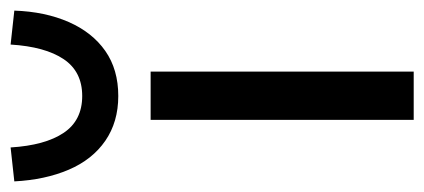

<svg xmlns="http://www.w3.org/2000/svg" viewBox="-263 -561 800 362"><g transform="rotate(-90 137.0 -380.0)"><path d="M92 0V-496H183V0ZM137 -557Q88 -557 52.5 -581.5Q17 -606 -2 -650.5Q-21 -695 -24 -753L40 -760Q44 -695 67.5 -660Q91 -625 137 -625Q183 -625 206.5 -660Q230 -695 234 -760L298 -753Q296 -695 276.5 -650.5Q257 -606 222 -581.5Q187 -557 137 -557Z"/></g></svg>

Font: Nunito Sans 7pt
Style: Regular
Weight: 400
Designer: Vernon Adams
Foundry: Vernon Adams
Version: Version 3.101;gftools[0.9.27]